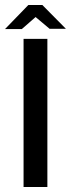

<svg xmlns="http://www.w3.org/2000/svg" viewBox="-44 -746 283 766"><path d="M50 0V-591H145V0ZM-24 -630 69 -726H125L219 -631H154L98 -678L43 -630Z"/></svg>

Font: Alumni Sans Thin SemiBold
Style: Regular
Weight: 600
Version: Version 1.018